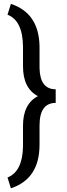

<svg xmlns="http://www.w3.org/2000/svg" viewBox="-20 -800 346 998"><path d="M269.5 -335.9V-265.1Q185.5 -265.1 185.5 -147.5V-47.9Q185.5 129.9 36.6 178.7L19 122.6Q97.2 91.8 99.6 -39.1V-147Q99.6 -259.8 177.2 -300.3Q99.6 -340.3 99.6 -455.6V-556.6Q98.6 -692.4 19 -723.6L36.6 -779.8Q181.6 -732.4 185.5 -561V-445.8Q188 -335.9 269.5 -335.9Z"/></svg>

Font: RobotoCondensed-Regular
Style: Regular
Weight: 400
Designer: Google
Version: Version 2.001201; 2014